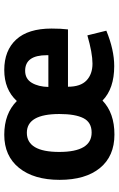

<svg xmlns="http://www.w3.org/2000/svg" viewBox="152 -702 557 901"><g transform="rotate(-90 430.5 -251.5)"><path d="M409 -49Q351 7 249.5 7Q148 7 92.5 -61Q37 -129 37 -250Q37 -371 93 -440.5Q149 -510 248.5 -510Q348 -510 407 -451Q461 -510 552.5 -510Q644 -510 695.5 -454Q747 -398 747 -288Q747 -244 743 -211H474Q474 -152 503.5 -124Q533 -96 582.5 -96Q632 -96 715 -120L737 -31Q647 6 571 6Q465 6 409 -49ZM346 -251Q346 -404 258 -404Q168 -404 168 -252Q168 -100 259 -100Q307 -100 326.5 -138.5Q346 -177 346 -251ZM622 -303V-310Q622 -412 549 -412Q511 -412 492.5 -381Q474 -350 473 -303Z"/></g></svg>

Font: Gudea
Style: Bold
Weight: 700
Designer: Agustina Mingote
Foundry: Agustina Mingote
Version: Version 1.002